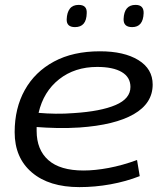

<svg xmlns="http://www.w3.org/2000/svg" viewBox="-20 -756 666 786"><path d="M552 -35Q496 -13 432.5 -1.5Q369 10 305 10Q181 10 110.5 -50Q40 -110 40 -215Q40 -313 81.5 -387.5Q123 -462 201 -504Q279 -546 389 -546Q488 -546 546.5 -510Q605 -474 605 -410Q605 -333 527.5 -288.5Q450 -244 305 -234Q258 -231 213 -232Q168 -233 130 -236Q130 -228 130 -220Q130 -143 178 -100.5Q226 -58 322 -58Q369 -58 425 -68.5Q481 -79 541 -101ZM378 -482Q286 -482 222 -431.5Q158 -381 138 -294Q171 -291 208 -290.5Q245 -290 282 -293Q392 -300 453 -326Q514 -352 514 -400Q514 -440 478.5 -461Q443 -482 378 -482ZM521 -645Q485 -645 486 -678Q488 -736 535 -736Q569 -736 568 -702Q566 -645 521 -645ZM287 -645Q252 -645 253 -677Q254 -705 266 -720.5Q278 -736 302 -736Q337 -736 335 -702Q334 -645 287 -645Z"/></svg>

Font: Georama Extended
Style: Italic
Weight: 400
Width: 7
Italic angle: -9°
Designer: Jean-Baptiste Levee
Foundry: Production Type
Version: Version 1.000